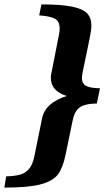

<svg xmlns="http://www.w3.org/2000/svg" viewBox="-71 -730 483 872"><path d="M-43 71Q-4 70 20.5 63Q45 56 61 37Q77 18 85 -20L120 -192Q134 -263 232 -294Q160 -317 160 -375Q160 -388 162 -396L196 -568Q200 -584 200 -600Q200 -634 177.5 -645.5Q155 -657 107 -660L117 -710Q206 -710 255.5 -700Q305 -690 324.5 -669.5Q344 -649 344 -614Q344 -595 337 -560L305 -405Q301 -383 301 -376Q301 -351 319 -340.5Q337 -330 383 -329L369 -260Q313 -259 290 -241.5Q267 -224 259 -183L227 -28Q215 31 192.5 61.5Q170 92 114.5 107Q59 122 -51 122Z"/></svg>

Font: Trirong ExtraBold
Style: Italic
Weight: 800
Italic angle: -12°
Designer: Katatrad Team
Foundry: CadsonDemak
Version: Version 1.001